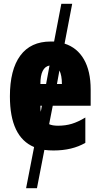

<svg xmlns="http://www.w3.org/2000/svg" viewBox="-20 -780 524 1008"><path d="M257 -225 238 -128Q255 -120 285 -120Q324 -120 357 -130Q390 -140 428 -163V-30Q359 10 261 10Q236 10 213 7L174 208H117L159 -8Q32 -61 32 -274Q32 -414 86.5 -488Q141 -562 246 -562H264L302 -760H359L319 -551Q385 -530 420.5 -468.5Q456 -407 456 -310V-225ZM192 -339H222L240 -436Q192 -427 192 -339ZM292 -410 279 -339H305Q305 -384 292 -410ZM200 -225H192Q192 -203 194 -193Z"/></svg>

Font: Noto Sans UI CondBlack
Style: Regular
Weight: 900
Width: 3
Designer: Monotype Design Team
Foundry: Monotype Imaging Inc.
Version: Version 1.001